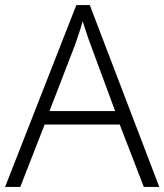

<svg xmlns="http://www.w3.org/2000/svg" viewBox="-20 -737 648 757"><path d="M547 0 452 -246H156L60 0H0L281 -717H334L608 0ZM339 -556Q335 -566 329 -583Q323 -600 317 -619Q311 -638 306 -653Q301 -636 295.5 -618Q290 -600 284 -584Q278 -568 274 -555L175 -299H434Z"/></svg>

Font: Noto Sans Cham Light
Style: Regular
Weight: 300
Version: Version 2.002